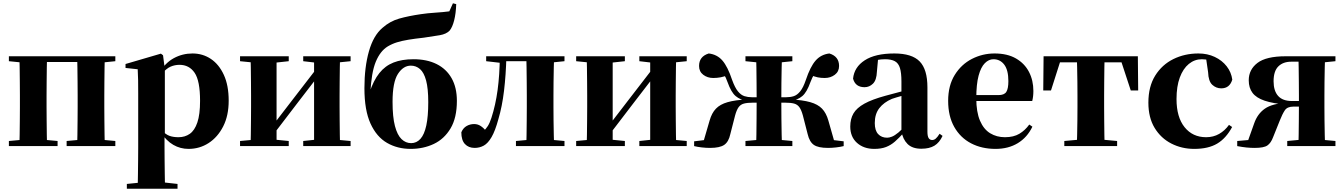

<svg xmlns="http://www.w3.org/2000/svg" viewBox="-20 -888 8171 1167"><path d="M97 0Q99 -26 99.5 -68.5Q100 -111 100.5 -157Q101 -203 101 -238V-308Q101 -343 100.5 -389Q100 -435 99.5 -478Q99 -521 97 -546H266Q265 -521 264.5 -478Q264 -435 263.5 -389Q263 -343 263 -308V-238Q263 -203 263.5 -157Q264 -111 264.5 -68.5Q265 -26 266 0ZM449 0Q450 -26 450.5 -68.5Q451 -111 451.5 -157Q452 -203 452 -238V-308Q452 -343 451.5 -389Q451 -435 450.5 -478Q450 -521 449 -546H617Q616 -521 615.5 -478Q615 -435 614.5 -389Q614 -343 614 -308V-238Q614 -203 614.5 -157Q615 -111 615.5 -68.5Q616 -26 617 0ZM34 0V-31L144 -41H221L330 -31V0ZM385 0V-31L495 -41H573L681 -31V0ZM34 -516V-546H182V-505H144ZM534 -505V-546H681V-516L573 -505ZM182 -511V-546H534V-511Z M751 259V230L859 219H960L1059 230V259ZM817 259Q818 213 818.5 168.5Q819 124 819.5 83Q820 42 820 7V-320Q820 -369 819.5 -400Q819 -431 817 -467L743 -475V-499L958 -562L971 -552L981 -474L982 -468V-74L980 -60V6Q980 41 980.5 82.5Q981 124 981.5 168.5Q982 213 983 259ZM1126 17Q1076 17 1033.5 -7.5Q991 -32 956 -85H944L965 -94Q988 -70 1011 -62Q1034 -54 1065 -54Q1104 -54 1133.5 -74.5Q1163 -95 1179.5 -143.5Q1196 -192 1196 -275Q1196 -397 1163 -445.5Q1130 -494 1071 -494Q1043 -494 1017 -483Q991 -472 957 -433L940 -444H947Q984 -506 1036.5 -534.5Q1089 -563 1150 -563Q1212 -563 1261.5 -530Q1311 -497 1340.5 -433Q1370 -369 1370 -276Q1370 -185 1336.5 -119.5Q1303 -54 1248 -18.5Q1193 17 1126 17Z M1439 0V-31L1548 -41H1634L1735 -31V0ZM1823 0V-31L1917 -41H2002L2111 -31V0ZM1502 0Q1504 -26 1504.5 -68.5Q1505 -111 1505.5 -157Q1506 -203 1506 -238V-308Q1506 -343 1505.5 -389Q1505 -435 1504.5 -478Q1504 -521 1502 -546H1661V0ZM1629 -54 1574 -84H1606L1756 -279L1921 -493L1976 -466H1945L1788 -262ZM1889 0V-546H2047Q2046 -521 2045.5 -478Q2045 -435 2044.5 -389Q2044 -343 2044 -308V-238Q2044 -203 2044.5 -157Q2045 -111 2045.5 -68.5Q2046 -26 2047 0ZM1439 -516V-546H1735V-516L1634 -505H1549ZM1823 -516V-546H2111V-516L2002 -505H1917Z M2476 17Q2396 17 2332.5 -19.5Q2269 -56 2232 -137Q2195 -218 2195 -352Q2195 -480 2222.5 -576.5Q2250 -673 2305 -719Q2350 -759 2406.5 -775Q2463 -791 2539 -802Q2579 -808 2626 -811Q2673 -814 2711 -819L2733 -868L2753 -863Q2751 -806 2740.5 -764.5Q2730 -723 2713 -702Q2693 -681 2653 -674Q2613 -667 2556 -659Q2501 -653 2462 -646.5Q2423 -640 2393.5 -631Q2364 -622 2337 -606Q2291 -578 2264 -512.5Q2237 -447 2231 -321L2225 -323Q2250 -399 2285.5 -443.5Q2321 -488 2372 -508Q2423 -528 2493 -528Q2575 -528 2634 -498.5Q2693 -469 2725 -412.5Q2757 -356 2757 -275Q2757 -172 2718.5 -107.5Q2680 -43 2616.5 -13Q2553 17 2476 17ZM2479 -18Q2512 -18 2535.5 -44Q2559 -70 2571 -125Q2583 -180 2583 -267Q2583 -350 2570 -398.5Q2557 -447 2533 -468Q2509 -489 2477 -489Q2431 -489 2398.5 -438.5Q2366 -388 2366 -269Q2366 -177 2380.5 -122Q2395 -67 2420.5 -42.5Q2446 -18 2479 -18Z M2865 11Q2828 11 2806 -12.5Q2784 -36 2784 -84Q2795 -110 2816 -122Q2837 -134 2862 -134Q2884 -134 2902 -122Q2920 -110 2939 -87V-73H2916V-88Q2933 -103 2945 -122Q2957 -141 2967 -172Q2992 -249 3004.5 -341Q3017 -433 3018 -546H3058Q3055 -432 3043.5 -336Q3032 -240 3009 -163Q2990 -93 2968 -55Q2946 -17 2920.5 -3Q2895 11 2865 11ZM2935 -516V-546H3039V-505H3031ZM3040 -516V-546H3228V-516ZM3116 0V-31L3224 -41H3303L3411 -31V0ZM3179 0Q3180 -26 3180.5 -68.5Q3181 -111 3181.5 -157Q3182 -203 3182 -238V-308Q3182 -343 3181.5 -389Q3181 -435 3180.5 -478Q3180 -521 3179 -546H3348Q3347 -521 3346 -478Q3345 -435 3344.5 -389Q3344 -343 3344 -308V-238Q3344 -203 3344.5 -157Q3345 -111 3346 -68.5Q3347 -26 3348 0ZM3263 -505V-546H3411V-516L3303 -505Z M3482 0V-31L3591 -41H3677L3778 -31V0ZM3866 0V-31L3960 -41H4045L4154 -31V0ZM3545 0Q3547 -26 3547.5 -68.5Q3548 -111 3548.5 -157Q3549 -203 3549 -238V-308Q3549 -343 3548.5 -389Q3548 -435 3547.5 -478Q3547 -521 3545 -546H3704V0ZM3672 -54 3617 -84H3649L3799 -279L3964 -493L4019 -466H3988L3831 -262ZM3932 0V-546H4090Q4089 -521 4088.5 -478Q4088 -435 4087.5 -389Q4087 -343 4087 -308V-238Q4087 -203 4087.5 -157Q4088 -111 4088.5 -68.5Q4089 -26 4090 0ZM3482 -516V-546H3778V-516L3677 -505H3592ZM3866 -516V-546H4154V-516L4045 -505H3960Z M4199 0V-29L4363 -49L4251 -11L4293 -155Q4306 -201 4331.5 -227.5Q4357 -254 4402.5 -267Q4448 -280 4522 -284L4520 -274Q4479 -281 4451.5 -304Q4424 -327 4402 -389Q4392 -418 4380 -436Q4368 -454 4346 -480L4402 -431Q4381 -422 4359.5 -418Q4338 -414 4315 -414Q4280 -414 4254.5 -433.5Q4229 -453 4229 -487Q4229 -545 4288 -563Q4339 -557 4371 -520Q4403 -483 4430 -402Q4447 -355 4465.5 -332.5Q4484 -310 4505 -303.5Q4526 -297 4549 -297H4654V-264H4557Q4523 -264 4502 -258.5Q4481 -253 4469 -236Q4457 -219 4448 -186L4419 -73Q4409 -26 4382 -7.5Q4355 11 4296 11Q4271 11 4245 8Q4219 5 4199 0ZM5108 0Q5088 5 5062 8Q5036 11 5013 11Q4953 11 4926.5 -7.5Q4900 -26 4889 -73L4860 -186Q4851 -219 4839 -236Q4827 -253 4806.5 -258.5Q4786 -264 4751 -264H4654V-297H4759Q4784 -297 4804.5 -303.5Q4825 -310 4843.5 -332.5Q4862 -355 4878 -402Q4905 -483 4937.5 -520Q4970 -557 5021 -563Q5080 -545 5080 -487Q5080 -453 5054 -433.5Q5028 -414 4993 -414Q4969 -414 4950 -418Q4931 -422 4910 -431L4962 -480Q4940 -454 4928.5 -436Q4917 -418 4906 -389Q4884 -327 4856.5 -304Q4829 -281 4788 -274L4785 -284Q4859 -280 4905 -267Q4951 -254 4976.5 -227.5Q5002 -201 5015 -155L5056 -11L4944 -49L5108 -29ZM4575 0Q4577 -26 4577.5 -70Q4578 -114 4578.5 -166.5Q4579 -219 4579 -270V-289Q4579 -334 4578.5 -383.5Q4578 -433 4577.5 -477Q4577 -521 4575 -546H4733Q4732 -521 4731 -477Q4730 -433 4729.5 -383.5Q4729 -334 4729 -289V-270Q4729 -219 4729.5 -166.5Q4730 -114 4731 -70Q4732 -26 4733 0ZM4511 0V-31L4621 -41H4689L4796 -31V0ZM4511 -516V-546H4796V-516L4689 -505H4621Z M5294 17Q5230 17 5189 -19.5Q5148 -56 5148 -119Q5148 -165 5167.5 -198.5Q5187 -232 5234 -258Q5281 -284 5362 -306Q5400 -317 5451.5 -330Q5503 -343 5543 -353V-327Q5503 -317 5463.5 -306Q5424 -295 5401 -287Q5352 -266 5324.5 -230.5Q5297 -195 5297 -140Q5297 -95 5317.5 -73Q5338 -51 5372 -51Q5385 -51 5401.5 -57.5Q5418 -64 5440.5 -82.5Q5463 -101 5494 -136L5513 -80H5472Q5444 -49 5419.5 -27.5Q5395 -6 5365.5 5.5Q5336 17 5294 17ZM5580 16Q5525 16 5496 -13Q5467 -42 5459 -91V-93V-393Q5459 -445 5450 -474.5Q5441 -504 5419 -516Q5397 -528 5359 -528Q5335 -528 5309 -523Q5283 -518 5245 -505L5317 -529L5310 -453Q5308 -401 5286 -379.5Q5264 -358 5235 -358Q5179 -358 5165 -410Q5172 -480 5236 -521.5Q5300 -563 5416 -563Q5523 -563 5570 -514.5Q5617 -466 5617 -357V-88Q5617 -60 5624.5 -48.5Q5632 -37 5646 -37Q5657 -37 5667 -45Q5677 -53 5691 -75L5709 -62Q5690 -21 5659.5 -2.5Q5629 16 5580 16Z M6031 17Q5947 17 5882 -17Q5817 -51 5780 -116.5Q5743 -182 5743 -275Q5743 -368 5783 -432.5Q5823 -497 5887.5 -530Q5952 -563 6025 -563Q6103 -563 6155.5 -532.5Q6208 -502 6234.5 -450.5Q6261 -399 6261 -335Q6261 -301 6254 -274H5812V-310H6049Q6084 -310 6096.5 -329.5Q6109 -349 6109 -395Q6109 -462 6084 -495Q6059 -528 6018 -528Q5990 -528 5966 -504Q5942 -480 5928 -428Q5914 -376 5914 -290Q5914 -207 5936.5 -154.5Q5959 -102 5998.5 -78Q6038 -54 6088 -54Q6141 -54 6176 -75Q6211 -96 6236 -131L6255 -118Q6224 -53 6166.5 -18Q6109 17 6031 17Z M6321 -338 6323 -546H6896L6898 -338H6853L6785 -545L6863 -509H6356L6434 -545L6368 -338ZM6449 0V-31L6559 -41H6661L6770 -31V0ZM6525 0Q6526 -26 6527 -68.5Q6528 -111 6528.5 -157Q6529 -203 6529 -238V-308Q6529 -343 6528.5 -389Q6528 -435 6527 -478Q6526 -521 6525 -546H6694Q6693 -521 6692.5 -478Q6692 -435 6691.5 -389Q6691 -343 6691 -308V-238Q6691 -203 6691.5 -157Q6692 -111 6692.5 -68.5Q6693 -26 6694 0Z M7239 17Q7163 17 7099.5 -15.5Q7036 -48 6998 -110.5Q6960 -173 6960 -264Q6960 -362 7001.5 -428.5Q7043 -495 7112 -529Q7181 -563 7264 -563Q7319 -563 7363.5 -542Q7408 -521 7436 -485Q7464 -449 7470 -404Q7454 -351 7403 -351Q7372 -351 7348.5 -372.5Q7325 -394 7323 -449L7309 -545L7386 -499Q7358 -514 7334.5 -521Q7311 -528 7285 -528Q7241 -528 7206 -499.5Q7171 -471 7151 -417Q7131 -363 7131 -286Q7131 -176 7180 -115Q7229 -54 7311 -54Q7355 -54 7390 -74Q7425 -94 7450 -129L7469 -116Q7432 -47 7378 -15Q7324 17 7239 17Z M7795 -546H8097V-516L7987 -505L7949 -513H7828Q7779 -513 7750 -484.5Q7721 -456 7721 -394Q7721 -336 7748.5 -305Q7776 -274 7833 -274H7949V-240H7841Q7804 -240 7789 -217Q7774 -194 7759 -156L7718 -54Q7705 -19 7683.5 -4Q7662 11 7606 11Q7582 11 7556.5 8.5Q7531 6 7500 0V-31L7649 -44L7557 -9L7603 -138Q7623 -196 7668 -227.5Q7713 -259 7802 -263L7799 -252Q7717 -259 7666.5 -276Q7616 -293 7593 -323.5Q7570 -354 7570 -400Q7570 -465 7623 -505.5Q7676 -546 7795 -546ZM7872 0Q7873 -26 7873.5 -69Q7874 -112 7874.5 -161.5Q7875 -211 7875 -253V-308Q7875 -343 7874.5 -389Q7874 -435 7873.5 -478Q7873 -521 7872 -546H8034Q8033 -521 8032 -478Q8031 -435 8030.5 -389Q8030 -343 8030 -308V-238Q8030 -203 8030.5 -157Q8031 -111 8032 -68.5Q8033 -26 8034 0ZM7804 0V-31L7910 -41H7989L8097 -31V0Z"/></svg>

Font: Noto Serif JP Black
Style: Regular
Weight: 900
Designer: Ryoko NISHIZUKA 西塚涼子 (kana & ideographs); Frank Grießhammer (Latin, Greek & Cyrillic); Wenlong ZHANG 张文龙 (bopomofo); San
Foundry: Adobe
Version: Version 2.003-H1;hotconv 1.1.1;makeotfexe 2.6.0